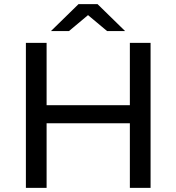

<svg xmlns="http://www.w3.org/2000/svg" viewBox="-20 -907 852 927"><path d="M607 0V-312H205V0H105V-700H205V-399H607V-700H707V0ZM226 -757 359 -887H451L584 -757H497L405 -834L313 -757Z"/></svg>

Font: Montserrat Medium
Style: Regular
Weight: 500
Designer: Julieta Ulanovsky
Foundry: Julieta Ulanovsky
Version: Version 9.000; ttfautohint (v1.8.4.7-5d5b)